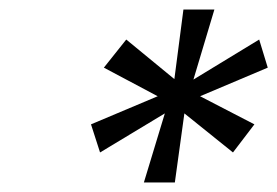

<svg xmlns="http://www.w3.org/2000/svg" viewBox="-20 -789 582 403"><path d="M326 -551 190 -469 171 -528 311 -587 198 -647 245 -706 346 -623 365 -769H430L386 -622L524 -706L542 -647L400 -587L514 -528L469 -469L367 -551L347 -406H282Z"/></svg>

Font: Be Vietnam
Style: Italic
Weight: 400
Italic angle: -9.33299°
Designer: Gabriel Lam
Foundry: TypeRant
Version: Version 3.000